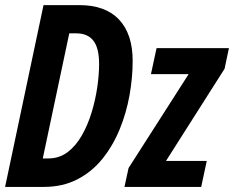

<svg xmlns="http://www.w3.org/2000/svg" viewBox="-22 -734 919 754"><path d="M-2 0 148.9 -713.9H290Q392.1 -713.9 445.6 -657Q499 -600.1 499 -495.1Q499 -429.2 486.6 -359.6Q474.1 -290 447.8 -225.8Q421.4 -161.6 380.4 -110.6Q339.4 -59.6 282 -29.8Q224.6 0 149.9 0ZM146 -111.8H168Q210.9 -111.8 243.7 -136.7Q276.4 -161.6 299.8 -202.9Q323.2 -244.1 338.1 -293.5Q353 -342.8 360.1 -392.3Q367.2 -441.9 367.2 -482.9Q367.2 -545.4 344.7 -574.2Q322.3 -603 277.8 -603H250ZM466.8 0 482.9 -74.2 718.8 -442.9H570.8L592.8 -544.9H877L859.9 -463.9L629.9 -102.1H790L768.1 0Z"/></svg>

Font: Open Sans Condensed
Style: Bold Italic
Weight: 700
Width: 3
Italic angle: -12°
Designer: Monotype Design Team
Foundry: Monotype Imaging Inc.
Version: Version 3.003; ttfautohint (v1.8.4)